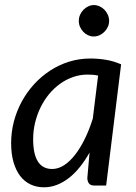

<svg xmlns="http://www.w3.org/2000/svg" viewBox="-20 -750 551 776"><path d="M25 0ZM409 0H363Q345.5 0 339.2 -9Q333 -18 333 -31L342 -133.5Q324 -101.5 303.2 -75.5Q282.5 -49.5 259.2 -31.2Q236 -13 210.5 -3Q185 7 157.5 7Q127.5 7 103 -4.8Q78.5 -16.5 61.2 -39.2Q44 -62 34.5 -95.2Q25 -128.5 25 -171.5Q25 -216.5 36.2 -259.2Q47.5 -302 68.2 -340Q89 -378 118 -409.8Q147 -441.5 182.8 -464.8Q218.5 -488 259.5 -500.8Q300.5 -513.5 345.5 -513.5Q378 -513.5 408.8 -508.2Q439.5 -503 469.5 -490ZM191 -67Q215.5 -67 239 -82.2Q262.5 -97.5 283.5 -124.5Q304.5 -151.5 322.8 -188.8Q341 -226 355 -270.5L376.5 -444.5Q365.5 -447 354.8 -447.8Q344 -448.5 333.5 -448.5Q303.5 -448.5 275.5 -438.8Q247.5 -429 223 -411.5Q198.5 -394 178.5 -369.8Q158.5 -345.5 144.2 -316.5Q130 -287.5 122 -254.8Q114 -222 114 -187.5Q114 -67 191 -67ZM421 -665.5Q421 -652.5 415.8 -641.2Q410.5 -630 401.8 -621.2Q393 -612.5 381.8 -607.5Q370.5 -602.5 358.5 -602.5Q347 -602.5 336 -607.5Q325 -612.5 316.8 -621.2Q308.5 -630 303.5 -641.2Q298.5 -652.5 298.5 -665.5Q298.5 -678.5 303.5 -690Q308.5 -701.5 317 -710.2Q325.5 -719 336.5 -724.2Q347.5 -729.5 359 -729.5Q371 -729.5 382.2 -724.5Q393.5 -719.5 402 -710.8Q410.5 -702 415.8 -690.2Q421 -678.5 421 -665.5Z"/></svg>

Font: Lato
Style: Italic
Weight: 400
Italic angle: -7°
Designer: Lukasz Dziedzic
Foundry: tyPoland Lukasz Dziedzic
Version: Version 2.007; 2014-02-27